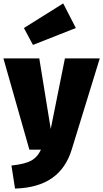

<svg xmlns="http://www.w3.org/2000/svg" viewBox="-35 -876 604 1124"><path d="M385 -1Q351 110 269 167Q187 224 53 228L32 93Q109 85 146.5 65Q184 45 205 0H137L-15 -534H195L262 -121L345 -534H549ZM335 -856 409 -712 158 -613 105 -712Z"/></svg>

Font: Fira Sans Black
Style: Regular
Weight: 900
Designer: Carrois Corporate & Edenspiekermann AG
Foundry: Carrois Corporate GbR & Edenspiekermann AG
Version: Version 4.203